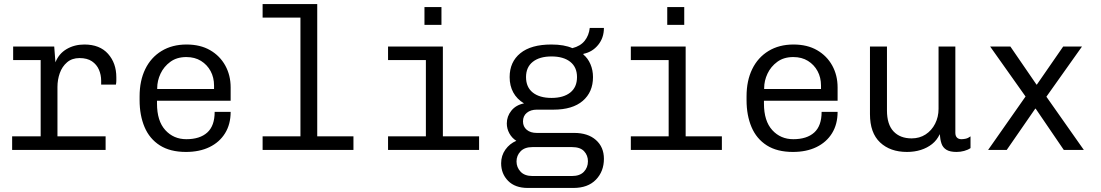

<svg xmlns="http://www.w3.org/2000/svg" viewBox="-20 -741 5440 949"><path d="M181 0V-444H45V-511H248L254 -433Q271 -476 309.5 -498.5Q348 -521 397 -521Q473 -521 514 -475Q555 -429 555 -359Q555 -350 555 -342Q555 -334 553 -323H480V-342Q480 -371 469 -396.5Q458 -422 434.5 -438Q411 -454 373 -454Q336 -454 311.5 -433Q287 -412 275.5 -379.5Q264 -347 264 -311V0ZM40 0V-67H502V0Z M899 10Q821 10 770 -22.5Q719 -55 694.5 -113Q670 -171 670 -246V-265Q670 -342 698 -399.5Q726 -457 778.5 -489Q831 -521 902 -521Q970 -521 1018.5 -493Q1067 -465 1093.5 -417Q1120 -369 1120 -309V-243H756V-229Q756 -143 797 -98Q838 -53 901 -53Q968 -53 1004.5 -86Q1041 -119 1041 -188H1120Q1120 -127 1092.5 -82.5Q1065 -38 1015.5 -14Q966 10 899 10ZM757 -301H1038V-318Q1038 -358 1021 -389.5Q1004 -421 973.5 -440Q943 -459 901 -459Q854 -459 822 -435.5Q790 -412 773.5 -377Q757 -342 757 -305Z M1465 0V-654H1278V-721H1548V0ZM1278 0V-67H1727V0Z M2085 0V-444H1898V-511H2169V0ZM1898 0V-67H2348V0ZM2078 -618V-706H2162V-618Z M2589 188Q2526 188 2491.5 153Q2457 118 2457 66Q2457 28 2478 -1.5Q2499 -31 2532 -45Q2510 -59 2497.5 -82Q2485 -105 2485 -131Q2485 -166 2507.5 -194Q2530 -222 2570 -230Q2535 -251 2517 -284Q2499 -317 2499 -360Q2499 -435 2552 -478Q2605 -521 2705 -521Q2769 -521 2809 -503Q2849 -513 2870 -539.5Q2891 -566 2895 -603H2965Q2965 -554 2936.5 -519Q2908 -484 2864 -475L2863 -472Q2886 -453 2898.5 -423.5Q2911 -394 2911 -360Q2911 -286 2860.5 -242.5Q2810 -199 2715 -199H2633Q2603 -199 2584 -183.5Q2565 -168 2565 -141Q2565 -115 2583.5 -99.5Q2602 -84 2633 -84H2818Q2886 -84 2925.5 -49Q2965 -14 2965 44Q2965 106 2925.5 147Q2886 188 2814 188ZM2612 129H2807Q2846 129 2866 108Q2886 87 2886 56Q2886 27 2867 6.5Q2848 -14 2807 -14H2612Q2573 -14 2553 7Q2533 28 2533 57Q2533 86 2553 107.5Q2573 129 2612 129ZM2706 -257Q2765 -257 2798.5 -283.5Q2832 -310 2832 -360Q2832 -409 2798.5 -435.5Q2765 -462 2706 -462Q2647 -462 2613.5 -435.5Q2580 -409 2580 -360Q2580 -310 2613.5 -283.5Q2647 -257 2706 -257Z M3285 0V-444H3098V-511H3369V0ZM3098 0V-67H3548V0ZM3278 -618V-706H3362V-618Z M3899 10Q3821 10 3770 -22.5Q3719 -55 3694.5 -113Q3670 -171 3670 -246V-265Q3670 -342 3698 -399.5Q3726 -457 3778.5 -489Q3831 -521 3902 -521Q3970 -521 4018.5 -493Q4067 -465 4093.5 -417Q4120 -369 4120 -309V-243H3756V-229Q3756 -143 3797 -98Q3838 -53 3901 -53Q3968 -53 4004.5 -86Q4041 -119 4041 -188H4120Q4120 -127 4092.5 -82.5Q4065 -38 4015.5 -14Q3966 10 3899 10ZM3757 -301H4038V-318Q4038 -358 4021 -389.5Q4004 -421 3973.5 -440Q3943 -459 3901 -459Q3854 -459 3822 -435.5Q3790 -412 3773.5 -377Q3757 -342 3757 -305Z M4463 10Q4380 10 4330 -37Q4280 -84 4280 -177V-511H4364V-195Q4364 -126 4396.5 -91.5Q4429 -57 4486 -57Q4525 -57 4555 -76.5Q4585 -96 4602 -129.5Q4619 -163 4619 -203V-511H4702V-85Q4702 -69 4710 -61Q4718 -53 4732 -53Q4742 -53 4753.5 -55.5Q4765 -58 4777 -67V-9Q4764 0 4745.5 5Q4727 10 4708 10Q4675 10 4657.5 -1Q4640 -12 4633.5 -31.5Q4627 -51 4625 -78Q4611 -48 4587 -29Q4563 -10 4531.5 0Q4500 10 4463 10Z M4864 0 5049 -264 4874 -511H4974L5103 -323H5105L5235 -511H5328L5152 -263L5337 0H5238L5099 -204H5097L4956 0Z"/></svg>

Font: Chivo Mono Light
Style: Regular
Weight: 300
Monospace: yes
Designer: Hector Gatti
Foundry: Omnibus-Type
Version: Version 1.008